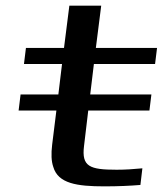

<svg xmlns="http://www.w3.org/2000/svg" viewBox="-20 -654 577 681"><path d="M278 -136 293 -262H510L517 -319H300L313 -427H530L537 -484H320L339 -634H226L207 -484H72L65 -427H200L187 -319H53L46 -262H180L165 -141C161 -108 162 -82 169 -62C186 -3 253 7 350 7C399 7 442 5 478 2L485 -57C455 -54 424 -52 394 -52C298 -52 269 -63 278 -136Z"/></svg>

Font: Gamestation Extended
Style: Italic
Weight: 400
Width: 7
Designer: Jonas Hecksher
Foundry: Jonas Hecksher, Playtypeª, e-types AS
Version: Version 1.003